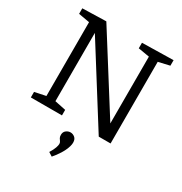

<svg xmlns="http://www.w3.org/2000/svg" viewBox="-218 -858 1227 1293"><g transform="rotate(30 396.0 -211.5)"><path d="M513 -693 756 -698V-655L656 -632L669 -651V0H577L193 -611L205 -612V-46L190 -64L291 -43V0H49V-43L150 -64L135 -46V-651L146 -633L49 -650V-693L233 -698L612 -97L600 -96V-651L614 -633L513 -650ZM370 275 340 256Q359 225 365.5 205.5Q372 186 372 176Q372 165 366.5 157.5Q361 150 355.5 141Q350 132 350 117Q350 94 365.5 82Q381 70 399 70Q417 70 432.5 82.5Q448 95 448 122Q448 148 429.5 187Q411 226 370 275Z"/></g></svg>

Font: Pack4
Style: Regular
Weight: 400
Version: Version 2.002